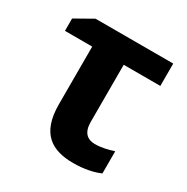

<svg xmlns="http://www.w3.org/2000/svg" viewBox="-133 -658 759 781"><g transform="rotate(30 247.0 -267.0)"><path d="M462 -544H97L14 -497V-439H142V-168C142 -29 213 10 312 10C363 10 407 0 436 -13V-117C408 -108 379 -101 349 -101C313 -101 290 -122 290 -170V-439H462Z"/></g></svg>

Font: Noto Sans Display
Style: Bold
Weight: 700
Designer: Monotype Design Team
Foundry: Monotype Imaging Inc.
Version: Version 1.900